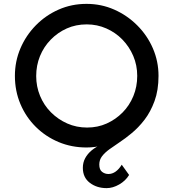

<svg xmlns="http://www.w3.org/2000/svg" viewBox="-20 -754 896 992"><path d="M427 8Q350 8 283 -20Q216 -48 165 -98.5Q114 -149 85.5 -216.5Q57 -284 57 -362Q57 -437 85.5 -504Q114 -571 165 -623Q216 -675 283 -704.5Q350 -734 427 -734Q503 -734 570 -704.5Q637 -675 689 -623Q741 -571 770 -504Q799 -437 799 -362Q799 -288 778.5 -232Q758 -176 726.5 -135Q695 -94 658 -64Q628 -39 598.5 -19.5Q569 0 545 17.5Q521 35 507 53.5Q493 72 493 96Q493 123 507.5 134Q522 145 540 145Q560 145 577.5 132.5Q595 120 609 97L647 150Q629 180 596 199Q563 218 531 218Q480 218 444 190.5Q408 163 408 113Q408 86 420 63.5Q432 41 453.5 23Q475 5 502 -6L594 -37Q558 -16 515 -4Q472 8 427 8ZM430 -95Q485 -95 531.5 -116Q578 -137 613.5 -173Q649 -209 669 -257.5Q689 -306 689 -362Q689 -417 668.5 -465Q648 -513 612.5 -549.5Q577 -586 529.5 -607Q482 -628 428 -628Q372 -628 325 -607Q278 -586 242 -549Q206 -512 186.5 -464Q167 -416 167 -361Q167 -307 187 -258.5Q207 -210 243.5 -173.5Q280 -137 327.5 -116Q375 -95 430 -95Z"/></svg>

Font: Josefin Sans Medium
Style: Regular
Weight: 500
Designer: Santiago Orozco
Foundry: Typemade
Version: Version 2.001